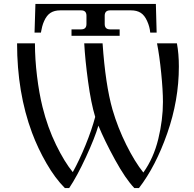

<svg xmlns="http://www.w3.org/2000/svg" viewBox="-20 -930 974 966"><path d="M153.8 -766.1 158.2 -910.2H764.2L768.1 -766.1H735.8Q733.4 -795.4 720.2 -824.2Q707.5 -853 688 -865.5Q668.5 -877.9 639.2 -877.9H534.2Q506.8 -877.9 506.8 -851.1V-809.1Q506.8 -782.2 534.2 -782.2H582V-750H339.8V-782.2H388.2Q415 -782.2 415 -809.1V-851.1Q415 -877.9 388.2 -877.9H283.2Q253.9 -877.9 234.4 -865.5Q214.8 -853 202.1 -824.2Q196.3 -811.5 192.4 -796.9Q188.5 -782.2 187.5 -774.4L186 -766.1ZM701.2 -62Q752.9 -134.3 776.4 -230.7Q799.8 -327.1 799.8 -417Q799.8 -475.6 791 -563Q782.2 -650.4 770 -711.9H870.1Q879.9 -659.7 879.9 -595.2Q879.9 -425.8 821.5 -259.3Q763.2 -92.8 679.2 16.1H655.8Q611.8 -29.8 558.8 -126.2Q505.9 -222.7 475.1 -297.9Q457 -236.3 412.4 -139.6Q367.7 -43 328.1 16.1H306.2Q256.8 -33.7 213.9 -108.2Q170.9 -182.6 141.1 -262.2Q65.9 -464.4 65.9 -711.9H155.8Q155.8 -632.8 166.3 -546.9Q176.8 -460.9 193.8 -392.1Q219.7 -288.1 262.2 -201.2Q304.7 -114.3 346.2 -64Q379.4 -124 410.4 -200Q441.4 -275.9 459 -341.8Q438 -410.6 423.1 -520Q408.2 -629.4 403.8 -711.9H496.1Q510.3 -504.4 545.9 -378.9Q572.8 -287.1 615.5 -201.4Q658.2 -115.7 701.2 -62Z"/></svg>

Font: Flanker Steampunk
Style: Regular
Weight: 400
Designer: Alexey Kryukov, Leonardo Di Lena
Foundry: Alexey Kryukov, Leonardo Di Lena
Version: 1.210